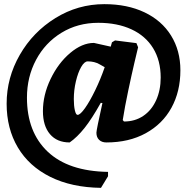

<svg xmlns="http://www.w3.org/2000/svg" viewBox="-20 -675 891 926"><path d="M445 -35Q445 -48 474 -178L466 -179Q423 -102 387.5 -57.5Q352 -13 316 12Q255 12 221 -28Q187 -68 187 -139Q187 -217 224 -294Q261 -371 318.5 -419.5Q376 -468 433 -468L514 -450L520 -471L535 -480L638 -467L646 -447Q642 -431 628.5 -373.5Q615 -316 598.5 -238Q582 -160 572 -96L578 -89Q631 -89 671 -116Q711 -143 733 -191.5Q755 -240 755 -301Q755 -383 718.5 -442.5Q682 -502 614 -533.5Q546 -565 454 -565Q355 -565 276.5 -517Q198 -469 154 -386.5Q110 -304 110 -204Q110 -38 210 56.5Q310 151 501 154V175L467 231Q325 229 222.5 178Q120 127 66 36Q12 -55 12 -175Q12 -300 75.5 -410.5Q139 -521 247.5 -588Q356 -655 483 -655Q594 -655 677 -615.5Q760 -576 805 -503.5Q850 -431 850 -336Q850 -234 807 -155.5Q764 -77 683 -32.5Q602 12 493 12Q471 12 458 -0.5Q445 -13 445 -35ZM485 -351Q484 -351 460 -365Q436 -379 403 -379Q387 -379 371.5 -352Q356 -325 346 -282.5Q336 -240 336 -197Q336 -165 341 -143Q346 -121 354 -121Q367 -121 390 -153.5Q413 -186 439 -239.5Q465 -293 485 -351Z"/></svg>

Font: Alegreya SC ExtraBold
Style: Italic
Weight: 800
Italic angle: -7°
Designer: Juan Pablo del Peral
Foundry: Huerta Tipografica
Version: Version 2.007; ttfautohint (v1.6)